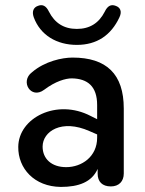

<svg xmlns="http://www.w3.org/2000/svg" viewBox="-20 -727 570 757"><path d="M220 10C290 10 342 -9 365 -61V-42C365 -11 383 8 417 8C449 8 468 -12 468 -43V-299C468 -435 400 -500 266 -500C226 -500 157 -486 106 -442C58 -406 102 -334 154 -373C199 -407 239 -418 263 -418C326 -417 363 -386 363 -313V-257L337 -270C204 -339 53 -263 52 -148C51 -63 115 9 220 10ZM283 -550C362 -550 418 -588 451 -659C462 -682 454 -698 436 -704C418 -711 404 -704 393 -681C370 -636 334 -613 283 -613C232 -613 196 -636 173 -681C162 -704 148 -711 130 -704C112 -698 105 -682 113 -659C139 -588 204 -550 283 -550ZM148 -149C148 -209 223 -259 333 -210L363 -197V-184C363 -109 302 -68 241 -68C183 -68 148 -101 148 -149Z"/></svg>

Font: SN Pro Medium
Style: Regular
Weight: 500
Designer: Tobias Whetton
Foundry: Supernotes
Version: Version 1.003;Glyphs 3.3 (3324)